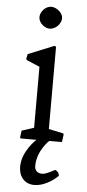

<svg xmlns="http://www.w3.org/2000/svg" viewBox="-62 -740 457 1013"><g transform="rotate(5 166.5 -234.0)"><path d="M168 -590.3C201.2 -590.3 229.5 -622.1 229.5 -650.9C229.5 -679.2 195.8 -706.1 168 -706.1C136.2 -706.1 109.9 -673.8 109.9 -646.5C109.9 -616.7 141.6 -590.3 168 -590.3ZM63.5 -4.4 66.9 0H150.4C150.4 0 77.1 65.9 77.1 148.4C77.1 201.2 108.9 238.3 158.7 238.3C228.5 238.3 284.7 179.2 284.7 179.2C284.7 157.7 264.2 149.4 263.2 149.4C261.7 149.4 218.3 175.8 196.8 175.8C172.4 175.8 156.2 163.6 156.2 137.2C156.2 57.1 218.3 0 218.3 0H285.6L291 -39.1L289.1 -45.9L210.9 -62.5V-498L202.6 -502.4L64.9 -446.3L59.6 -419.9L64.9 -414.1L132.8 -385.3V-62.5L68.4 -41.5Z"/></g></svg>

Font: Trykker
Style: Regular
Weight: 400
Designer: Magnus Gaarde
Foundry: Magnus Gaarde
Version: Version 1.001